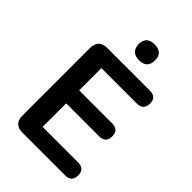

<svg xmlns="http://www.w3.org/2000/svg" viewBox="-265 -1023 1129 1129"><g transform="rotate(45 299.5 -458.5)"><path d="M147 0Q75 0 75 -72V-633Q75 -705 147 -705H501Q556 -705 556 -652Q556 -597 501 -597H206V-412H480Q535 -412 535 -358Q535 -304 480 -304H206V-108H501Q556 -108 556 -54Q556 0 501 0ZM329 -786Q296 -786 278.5 -803.5Q261 -821 261 -852Q261 -917 329 -917Q397 -917 397 -852Q397 -786 329 -786Z"/></g></svg>

Font: Chiron GoRound TC SB
Style: Regular
Weight: 500
Designer: Ryoko NISHIZUKA 西塚涼子 (kana, bopomofo & ideographs); Paul D. Hunt (Latin, Greek & Cyrillic); Sandoll Communications 산돌커뮤니
Foundry: Adobe
Version: Version 1.000;hotconv 1.1.1;makeotfexe 2.6.0